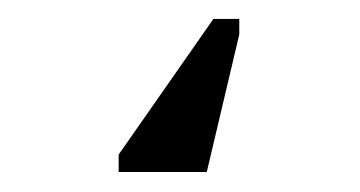

<svg xmlns="http://www.w3.org/2000/svg" viewBox="-20 38 373 199"><path d="M228 57.6V73.7L194.3 216.3H103V198.2L201.2 57.6Z"/></svg>

Font: Tinos
Style: Regular
Weight: 400
Designer: Steve Matteson
Foundry: Monotype Imaging Inc.
Version: Version 1.23